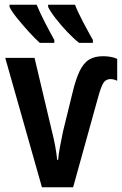

<svg xmlns="http://www.w3.org/2000/svg" viewBox="-20 -786 512 806"><path d="M412 -550Q448 -550 472 -539V-447Q458 -454 442 -454Q423 -453 413.5 -437Q404 -421 393 -382L287 0H156L2 -543H125L198 -235Q206 -204 211.5 -174Q217 -144 220 -115H224Q226 -140 232 -171Q238 -202 245 -236L284 -395Q298 -454 314.5 -488Q331 -522 354.5 -536Q378 -550 412 -550ZM295 -766Q305 -739 327 -697Q349 -655 370 -618V-606H312Q289 -624 262 -652.5Q235 -681 213 -709.5Q191 -738 182 -757V-766ZM134 -766Q147 -734 167 -695Q187 -656 208 -618V-606H147Q127 -624 101 -652.5Q75 -681 52 -709.5Q29 -738 20 -757V-766Z"/></svg>

Font: Noto Sans Disp Cond SemBd
Style: Regular
Weight: 600
Width: 3
Designer: Monotype Design Team
Foundry: Monotype Imaging Inc.
Version: Version 2.000;GOOG;noto-source:20170915:90ef993387c0; ttfaut